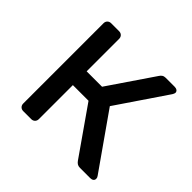

<svg xmlns="http://www.w3.org/2000/svg" viewBox="-134 -662 803 803"><g transform="rotate(45 268.0 -260.0)"><path d="M97.2 0Q87 0 80.6 -6.4Q74.3 -12.7 74.3 -22.9V-497.1Q74.3 -507.3 80.6 -513.6Q87 -520 97.2 -520H143.8Q154 -520 160.4 -513.6Q166.7 -507.3 166.7 -497.1V-305.3H257.8L393.4 -504.6Q397.8 -511.9 404 -515.9Q410.2 -520 419.9 -520H472.2Q481.4 -520 487.2 -515.8Q492.9 -511.7 492.9 -504.1Q492.9 -501.8 491.4 -498.5Q489.9 -495.2 487.9 -491.6L338.2 -270.9L508.1 -28.9Q512.9 -22.9 512.9 -15.9Q512.9 -8.3 507.5 -4.2Q502.1 0 492.9 0H432.4Q422.9 0 416.7 -3.8Q410.5 -7.6 405.5 -14.6L259.3 -223.8H166.7V-22.9Q166.7 -12.7 160.4 -6.4Q154 0 143.8 0Z"/></g></svg>

Font: Rubik Light
Style: Regular
Weight: 300
Designer: Hubert and Fischer
Foundry: Hubert and Fischer
Version: Version 2.300;gftools[0.9.30]